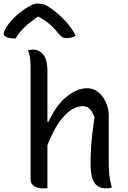

<svg xmlns="http://www.w3.org/2000/svg" viewBox="-82 -1025 702 1049"><path d="M154 4Q130 4 115 -2.5Q100 -9 92.5 -20Q85 -31 85 -46V-658Q85 -689 82 -710Q79 -731 71 -750Q76 -751 80.5 -752Q85 -753 90 -753.5Q95 -754 99 -754Q119 -754 137 -743Q155 -732 166 -706.5Q177 -681 177 -638V-360H183Q201 -399 224 -433Q247 -467 275 -491Q303 -515 333 -529Q363 -543 394 -543Q420 -543 441.5 -530.5Q463 -518 479 -496Q495 -474 503.5 -447Q512 -420 512 -392V-139Q512 -98 515.5 -67.5Q519 -37 529 0Q520 2 512.5 3Q505 4 496 4Q471 4 452.5 -7.5Q434 -19 423.5 -48Q413 -77 413 -130Q413 -172 415 -210.5Q417 -249 422 -290.5Q427 -332 434 -384Q424 -414 408.5 -429.5Q393 -445 370 -445Q341 -445 312 -427.5Q283 -410 256 -377Q229 -344 206 -297Q190 -267 177 -231V3Q173 3 169 3.5Q165 4 162 4ZM108 -1005H128Q144 -1005 158.5 -1000.5Q173 -996 200 -977Q216 -965 234 -950Q252 -935 269.5 -916.5Q287 -898 303 -876.5Q319 -855 332 -830Q321 -823 309 -820Q297 -817 281 -817Q266 -817 257 -823Q248 -829 233 -847Q212 -874 183 -898Q162 -915 129 -934H126Q86 -908 58 -882Q22 -848 3 -815H-3Q-23 -815 -36 -818.5Q-49 -822 -55.5 -828Q-62 -834 -62 -840Q-62 -847 -56 -860.5Q-50 -874 -36 -893Q-23 -910 -6.5 -926.5Q10 -943 29 -958Q48 -973 68 -985Q88 -997 108 -1005Z"/></svg>

Font: Code D Ace
Style: Regular
Weight: 400
Version: Version 1.085; ttfautohint (v1.8.4.7-5d5b);Nerd Fonts 3.0.2